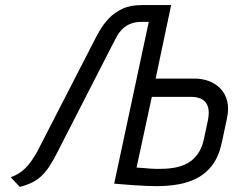

<svg xmlns="http://www.w3.org/2000/svg" viewBox="-20 -720 917 755"><path d="M745 -411H592L653 -700H537Q492 -700 460.5 -685Q429 -670 407.5 -647Q386 -624 372 -599.5Q358 -575 349 -557L127 -125Q117 -107 103 -86.5Q89 -66 69.5 -49.5Q50 -33 22 -23L58 15Q85 8 105.5 -2Q126 -12 143 -28Q160 -44 175 -67Q190 -90 206 -122L435 -569Q447 -592 461.5 -606Q476 -620 494.5 -627Q513 -634 537 -634H565L429 2Q428 2 439.5 3Q451 4 469.5 5.5Q488 7 510.5 8.5Q533 10 555.5 11Q578 12 596 12Q642 12 683.5 4.5Q725 -3 759.5 -22Q794 -41 818 -75Q842 -109 853 -163L872 -252Q881 -292 873.5 -322Q866 -352 846.5 -372Q827 -392 800.5 -401.5Q774 -411 745 -411ZM782 -174Q776 -145 763 -123Q750 -101 729.5 -86Q709 -71 679.5 -63.5Q650 -56 609 -56Q604 -56 593.5 -56Q583 -56 570.5 -57Q558 -58 546.5 -59Q535 -60 527 -60.5Q519 -61 517 -61L577 -339H736Q748 -339 761.5 -335Q775 -331 785 -321.5Q795 -312 799 -294.5Q803 -277 798 -249Z"/></svg>

Font: Advent Pro Medium
Style: Italic
Weight: 500
Italic angle: -12°
Version: Version 3.000